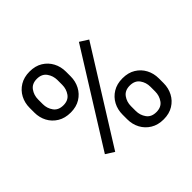

<svg xmlns="http://www.w3.org/2000/svg" viewBox="-180 -901 1091 1091"><g transform="rotate(-45 366.0 -355.5)"><path d="M51.3 -536.6V-574.2Q51.3 -614.7 68.8 -647.9Q86.4 -681.2 119.1 -701.2Q151.9 -721.2 196.8 -721.2Q242.7 -721.2 275.1 -701.2Q307.6 -681.2 325.2 -647.9Q342.8 -614.7 342.8 -574.2V-536.6Q342.8 -497.1 325.4 -463.9Q308.1 -430.7 275.6 -410.6Q243.2 -390.6 197.8 -390.6Q152.3 -390.6 119.4 -410.6Q86.4 -430.7 68.8 -463.9Q51.3 -497.1 51.3 -536.6ZM119.1 -574.2V-536.6Q119.1 -502.9 138.4 -476.1Q157.7 -449.2 197.8 -449.2Q236.8 -449.2 255.9 -475.8Q274.9 -502.4 274.9 -536.6V-574.2Q274.9 -608.9 255.6 -635.7Q236.3 -662.6 196.8 -662.6Q157.7 -662.6 138.4 -635.7Q119.1 -608.9 119.1 -574.2ZM565.4 -609.9 218.3 -54.2 167.5 -86.4 514.6 -642.1ZM397.5 -136.2V-174.3Q397.5 -214.4 415 -247.6Q432.6 -280.8 465.3 -300.8Q498 -320.8 543 -320.8Q588.9 -320.8 621.3 -300.8Q653.8 -280.8 671.4 -247.6Q689 -214.4 689 -174.3V-136.2Q689 -96.2 671.6 -63Q654.3 -29.8 621.8 -9.8Q589.4 10.3 543.9 10.3Q498.5 10.3 465.8 -9.8Q433.1 -29.8 415.3 -63Q397.5 -96.2 397.5 -136.2ZM465.3 -174.3V-136.2Q465.3 -102.1 484.6 -75.2Q503.9 -48.3 543.9 -48.3Q583.5 -48.3 602.5 -75.2Q621.6 -102.1 621.6 -136.2V-174.3Q621.6 -209 602.3 -235.6Q583 -262.2 543 -262.2Q503.9 -262.2 484.6 -235.6Q465.3 -209 465.3 -174.3Z"/></g></svg>

Font: Vazirmatn RD UI FD
Style: Regular
Weight: 400
Designer: Saber Rastikerdar
Foundry: Saber Rastikerdar
Version: Version 33.003